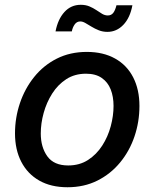

<svg xmlns="http://www.w3.org/2000/svg" viewBox="-20 -769 644 800"><path d="M261.2 11.2Q192.4 11.2 143.6 -16.6Q94.7 -44.4 68.6 -95Q42.5 -145.5 42.5 -213.4Q42.5 -278.3 63 -339.1Q83.5 -399.9 122.3 -448.2Q161.1 -496.6 216.6 -524.7Q272 -552.7 341.8 -552.7Q410.2 -552.7 459.5 -525.1Q508.8 -497.6 534.9 -446.8Q561 -396 561 -327.6Q561 -261.7 540.5 -200.9Q520 -140.1 480.7 -92.3Q441.4 -44.4 386 -16.6Q330.6 11.2 261.2 11.2ZM264.2 -79.6Q311.5 -79.6 346.9 -102.5Q382.3 -125.5 406 -162.4Q429.7 -199.2 441.4 -242.9Q453.1 -286.6 453.1 -327.6Q453.1 -366.2 441.2 -396.5Q429.2 -426.8 403.8 -444.3Q378.4 -461.9 338.4 -461.9Q291.5 -461.9 256.3 -439.2Q221.2 -416.5 197.5 -379.2Q173.8 -341.8 161.9 -298.3Q149.9 -254.9 149.9 -212.9Q149.9 -155.8 177.2 -117.7Q204.6 -79.6 264.2 -79.6ZM427.7 -636.2Q408.2 -636.2 391.6 -642.8Q375 -649.4 361.1 -658Q347.2 -666.5 335.7 -673.1Q324.2 -679.7 314.5 -679.7Q299.8 -679.7 291 -667Q282.2 -654.3 279.3 -638.2H211.4Q221.2 -689 248.5 -719Q275.9 -749 316.4 -749Q336.9 -749 352.5 -742.4Q368.2 -735.8 381.1 -727.1Q394 -718.3 405.5 -711.4Q417 -704.6 429.2 -704.6Q443.4 -704.6 451.7 -715.1Q460 -725.6 465.3 -747.1H531.7Q522 -694.8 493.9 -665.5Q465.8 -636.2 427.7 -636.2Z"/></svg>

Font: Inter Medium
Style: Italic
Weight: 500
Italic angle: -9.3988°
Designer: Rasmus Andersson
Foundry: rsms
Version: Version 4.001;git-66647c0bb